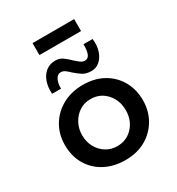

<svg xmlns="http://www.w3.org/2000/svg" viewBox="-181 -864 910 987"><g transform="rotate(-30 274.5 -370.0)"><path d="M43 -213Q43 -276 73 -326.5Q103 -377 156 -406Q209 -435 277 -435Q346 -435 397.5 -406Q449 -377 477.5 -326.5Q506 -276 506 -213Q506 -150 477 -99.5Q448 -49 396.5 -19.5Q345 10 275 10Q209 10 156.5 -17Q104 -44 73.5 -94.5Q43 -145 43 -213ZM145 -212Q145 -173 162 -141.5Q179 -110 208.5 -91.5Q238 -73 274 -73Q331 -73 367.5 -113Q404 -153 404 -212Q404 -271 367.5 -311.5Q331 -352 274 -352Q237 -352 208 -333Q179 -314 162 -282Q145 -250 145 -212ZM353 -474Q320 -474 299 -488.5Q278 -503 260 -519Q249 -530 237 -539Q225 -548 211 -548Q192 -548 181 -527Q170 -506 171 -474H118Q115 -513 126 -545Q137 -577 160.5 -595.5Q184 -614 216 -614Q242 -614 261 -600Q280 -586 296 -570Q310 -557 323 -547Q336 -537 350 -537Q370 -537 378 -558.5Q386 -580 385 -614H439Q444 -572 433 -540.5Q422 -509 401 -491.5Q380 -474 353 -474ZM161 -750H408V-679H161Z"/></g></svg>

Font: Reem Kufi
Style: Regular
Weight: 400
Designer: Khaled Hosny
Version: Version 1.6